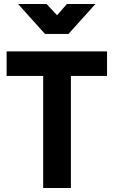

<svg xmlns="http://www.w3.org/2000/svg" viewBox="-20 -936 566 956"><path d="M195 -558H13V-680H513V-558H333V0H195ZM455 -916 321 -767H204L70 -916H212L264 -860L313 -916Z"/></svg>

Font: Cairo
Style: Bold
Weight: 700
Designer: Mohamed Gaber
Foundry: Kief Type Foundry
Version: Version 2.100